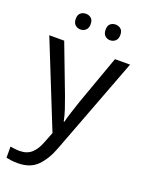

<svg xmlns="http://www.w3.org/2000/svg" viewBox="-176 -814 862 1137"><g transform="rotate(20 255.0 -245.0)"><path d="M1 -536H95L211 -231Q226 -191 238 -154.5Q250 -118 256 -85H260Q266 -110 279 -150.5Q292 -191 306 -232L415 -536H510L279 74Q251 150 206.5 195Q162 240 84 240Q60 240 42 237.5Q24 235 11 232V162Q22 164 37.5 166Q53 168 70 168Q116 168 144.5 142Q173 116 189 73L217 2ZM115 -681Q115 -707 129 -718.5Q143 -730 162 -730Q181 -730 195 -718.5Q209 -707 209 -681Q209 -656 195 -643.5Q181 -631 162 -631Q143 -631 129 -643.5Q115 -656 115 -681ZM303 -681Q303 -707 316.5 -718.5Q330 -730 349 -730Q368 -730 382 -718.5Q396 -707 396 -681Q396 -656 382 -643.5Q368 -631 349 -631Q330 -631 316.5 -643.5Q303 -656 303 -681Z"/></g></svg>

Font: Go Noto Kurrent-Regular
Style: Regular
Weight: 400
Designer: Monotype Design Team
Foundry: Monotype Imaging Inc.
Version: Version 2.012; ttfautohint (v1.8.4.7-5d5b)